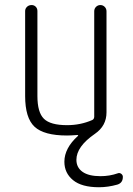

<svg xmlns="http://www.w3.org/2000/svg" viewBox="-20 -540 540 779"><path d="M252 9.8Q158.2 9.8 120.1 -25.9Q82 -61.5 82 -150.4V-495.1Q82 -504.9 89.4 -512.2Q96.7 -519.5 108.4 -519.5Q118.2 -519.5 125 -512.7Q131.8 -505.9 131.8 -495.1V-150.4Q131.8 -84 158.2 -58.1Q184.6 -32.2 252 -32.2Q306.6 -32.2 353.5 -52.7Q361.3 -55.7 362.3 -65.4V-494.1Q362.3 -504.9 369.6 -512.2Q377 -519.5 387.2 -519.5Q397.5 -519.5 404.8 -512.2Q412.1 -504.9 412.1 -494.1V-84Q412.1 -29.3 365.2 2.9Q290 54.7 290 108.4Q290 139.6 314.9 157.2Q339.8 174.8 387.7 174.8Q424.8 174.8 458 163.1Q464.8 160.2 471.7 165Q478.5 169.9 478.5 177.7Q478.5 202.1 456.1 209Q418 219.7 381.8 219.7Q311.5 219.7 276.4 190.9Q241.2 162.1 241.2 116.2Q241.2 61.5 295.9 11.7Q299.8 7.8 293 7.8Q266.6 9.8 252 9.8Z"/></svg>

Font: Rounded Mgen+ 1mn light
Style: Regular
Weight: 200
Designer: [Source Han Sans]
Ryoko NISHIZUKA  (kana & ideographs); Paul D. Hunt (Latin, Greek & Cyrillic); Wenlong ZHANG  (bopomofo
Version: Version 1.059.20150602